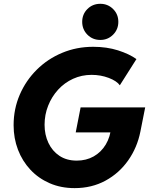

<svg xmlns="http://www.w3.org/2000/svg" viewBox="-20 -971 783 999"><path d="M368.2 7.8Q296.9 7.8 238.5 -17.6Q180.2 -43 138.2 -87.9Q96.2 -132.8 73.5 -192.1Q50.8 -251.5 50.8 -319.3Q50.8 -404.3 82.8 -478.3Q114.7 -552.2 171.4 -608.4Q228 -664.6 303.2 -696Q378.4 -727.5 464.8 -727.5Q535.6 -727.5 594 -709Q652.3 -690.4 689.9 -663.6L603.5 -527.3Q587.4 -549.8 545.7 -565.7Q503.9 -581.5 456.5 -581.5Q404.8 -581.5 360.1 -561Q315.4 -540.5 282.2 -504.2Q249 -467.8 230.5 -420.9Q211.9 -374 211.9 -321.8Q211.9 -270 231.9 -227.5Q252 -185.1 289.3 -160.2Q326.7 -135.3 379.4 -135.3Q428.7 -135.3 467.5 -157.2Q506.3 -179.2 530.3 -219Q554.2 -258.8 559.1 -313L628.4 -282.2H374L399.4 -412.1H735.4L710.4 -286.1Q693.8 -203.1 647 -136.5Q600.1 -69.8 528.8 -31Q457.5 7.8 368.2 7.8ZM502 -763.2Q461.9 -763.2 434.8 -790.5Q407.7 -817.9 407.7 -857.4Q407.7 -897 434.8 -924.1Q461.9 -951.2 502 -951.2Q541 -951.2 568.4 -924.1Q595.7 -897 595.7 -857.4Q595.7 -817.9 568.4 -790.5Q541 -763.2 502 -763.2Z"/></svg>

Font: Reddit Sans ExtraBold
Style: Italic
Weight: 800
Italic angle: -11.25°
Designer: Stephen Hutchings
Version: Version 1.013